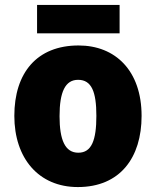

<svg xmlns="http://www.w3.org/2000/svg" viewBox="-20 -747 633 777"><path d="M464 -727H130V-612H464ZM553 -278C553 -461 447 -563 298 -563C129 -563 38 -452 38 -278C38 -107 136 10 295 10C466 10 553 -109 553 -278ZM221 -277C221 -375 244 -424 296 -424C351 -424 370 -375 370 -278C370 -180 351 -129 297 -129C243 -129 221 -181 221 -277Z"/></svg>

Font: Noto Sans Sinhala SemiCondensed Black
Style: Regular
Weight: 900
Width: 4
Designer: Jelle Bosma - Monotype Design Team
Foundry: Monotype Imaging Inc.
Version: Version 2.006